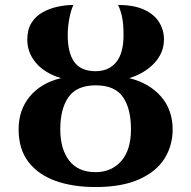

<svg xmlns="http://www.w3.org/2000/svg" viewBox="-20 -744 771 774"><path d="M365 10Q273 10 203.5 -15Q134 -40 94.5 -91.5Q55 -143 55 -223Q55 -301 100.5 -355.5Q146 -410 226 -429Q160 -449 125 -490.5Q90 -532 90 -584Q90 -625 107 -652Q124 -679 152 -694.5Q180 -710 212.5 -717Q245 -724 276 -724Q266 -704 259.5 -669.5Q253 -635 253 -603Q253 -530 280 -493.5Q307 -457 365 -457Q418 -457 448 -493Q478 -529 478 -602Q478 -648 472 -676Q466 -704 456 -724Q520 -724 561 -705Q602 -686 621.5 -654.5Q641 -623 641 -585Q641 -532 603 -490.5Q565 -449 501 -429Q582 -409 629 -355Q676 -301 676 -222Q676 -157 643 -104.5Q610 -52 540.5 -21Q471 10 365 10ZM365 -50Q429 -50 468.5 -94.5Q508 -139 508 -223Q508 -306 475.5 -353Q443 -400 366 -400Q290 -400 256.5 -353Q223 -306 223 -223Q223 -143 259 -96.5Q295 -50 365 -50Z"/></svg>

Font: Noto Serif
Style: Bold
Weight: 700
Designer: Monotype Design Team
Foundry: Monotype Imaging Inc.
Version: Version 2.014